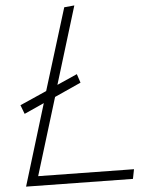

<svg xmlns="http://www.w3.org/2000/svg" viewBox="-20 -696 579 715"><path d="M475.1 -29.8 479 -65.9 122.1 -40 185.1 -335 279.8 -388.2 266.1 -419.9 193.8 -379.9 256.8 -675.8 219.2 -668.9 151.9 -356.9 56.2 -304.2 71.8 -272 143.1 -312 77.1 -1Z"/></svg>

Font: Comic Neue Angular Light Italic
Style: Regular
Weight: 300
Italic angle: -12°
Designer: Craig Rozynski
Foundry: Craig Rozynski
Version: Version 2.003